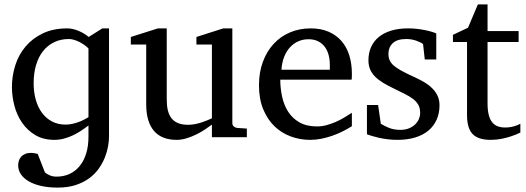

<svg xmlns="http://www.w3.org/2000/svg" viewBox="-20 -623 2390 872"><path d="M475.1 -2Q475.1 17.6 470.7 42.2Q466.3 66.9 456.1 92.5Q445.8 118.2 428.5 142.8Q411.1 167.5 385.3 186.5Q359.4 205.6 324 217.3Q288.6 229 241.7 229Q201.2 229 168 221.7Q134.8 214.4 111.3 200.9Q87.9 187.5 75.2 168.9Q62.5 150.4 62.5 127.9Q62.5 116.7 65.9 106.4Q69.3 96.2 76.4 88.4Q83.5 80.6 94.7 75.9Q106 71.3 121.6 71.3Q126.5 71.3 131.6 72Q136.7 72.8 141.1 73.7Q146.5 75.2 151.4 76.2L184.1 160.2Q192.4 167.5 206.1 173.3Q219.7 179.2 236.3 179.2Q270.5 179.2 297.4 166.3Q324.2 153.3 343 129.6Q361.8 106 371.8 72.5Q381.8 39.1 381.8 -2V-53.2Q364.7 -40 346.4 -28.1Q328.1 -16.1 308.8 -7.3Q289.6 1.5 269.3 6.8Q249 12.2 227.1 12.2Q176.8 12.2 140.4 -9.5Q104 -31.2 80.3 -65.7Q56.6 -100.1 45.4 -142.8Q34.2 -185.5 34.2 -228Q34.2 -278.8 49.6 -326.9Q64.9 -375 96.4 -412.1Q127.9 -449.2 175 -471.7Q222.2 -494.1 286.1 -494.1Q297.9 -494.1 310.8 -491.2Q323.7 -488.3 336.7 -482.9Q349.6 -477.5 361.3 -470.5Q373 -463.4 382.8 -455.1L444.8 -494.1H475.1ZM381.8 -402.8Q374.5 -410.6 363.5 -418.5Q352.5 -426.3 340.6 -432.4Q328.6 -438.5 316.2 -442.1Q303.7 -445.8 293 -445.8Q255.9 -445.8 226.1 -431.4Q196.3 -417 175.5 -390.9Q154.8 -364.7 143.8 -327.6Q132.8 -290.5 132.8 -245.1Q132.8 -204.1 142.6 -169.7Q152.3 -135.3 170.9 -110.4Q189.5 -85.4 216.3 -71.3Q243.2 -57.1 277.8 -57.1Q293 -57.1 307.4 -60.3Q321.8 -63.5 335.2 -68.1Q348.6 -72.8 360.4 -78.9Q372.1 -85 381.8 -90.8Z M942.4 0V-57.1Q929.7 -47.4 911.4 -35.2Q893.1 -22.9 871.8 -12.5Q850.6 -2 827.4 5.1Q804.2 12.2 782.2 12.2Q750 12.2 724.4 2.7Q698.7 -6.8 680.9 -26.6Q663.1 -46.4 653.6 -76.9Q644 -107.4 644 -149.9V-420.9H574.2V-455.1L697.3 -494.1H737.3V-168.9Q737.3 -142.6 742.4 -121.6Q747.6 -100.6 759 -85.9Q770.5 -71.3 789.1 -63.7Q807.6 -56.2 834 -56.2Q849.1 -56.2 864.7 -59.1Q880.4 -62 894.5 -66.7Q908.7 -71.3 921.1 -76.4Q933.6 -81.5 942.4 -85.9V-420.9H872.1V-455.1L994.1 -494.1H1035.2V-64Q1035.2 -54.7 1041.7 -48.8Q1048.3 -43 1057.1 -42L1101.1 -39.1V0Z M1578.1 -49.8Q1557.1 -36.6 1534.4 -25.4Q1511.7 -14.2 1487.5 -5.9Q1463.4 2.4 1438.5 7.3Q1413.6 12.2 1388.2 12.2Q1342.8 12.2 1300.8 -3.2Q1258.8 -18.6 1226.8 -49.3Q1194.8 -80.1 1175.5 -126.7Q1156.2 -173.3 1156.2 -235.8Q1156.2 -294.4 1173.8 -342Q1191.4 -389.6 1222.7 -423.6Q1253.9 -457.5 1296.9 -475.8Q1339.8 -494.1 1391.1 -494.1Q1437.5 -494.1 1472.7 -478.8Q1507.8 -463.4 1531.2 -436.3Q1554.7 -409.2 1566.4 -371.3Q1578.1 -333.5 1578.1 -289.1Q1578.1 -283.7 1578.1 -275.9Q1578.1 -268.1 1577.1 -261.2H1252.9Q1252.9 -223.1 1261 -185.1Q1269 -147 1288.1 -116.7Q1307.1 -86.4 1339.4 -67.6Q1371.6 -48.8 1419.9 -48.8Q1441.4 -48.8 1462.4 -54.4Q1483.4 -60.1 1503.7 -68.8Q1523.9 -77.6 1542.5 -88.6Q1561 -99.6 1578.1 -110.8ZM1478 -328.1Q1478 -353 1472.2 -374.3Q1466.3 -395.5 1454.3 -411.1Q1442.4 -426.8 1424.1 -435.8Q1405.8 -444.8 1380.9 -444.8Q1356 -444.8 1334.5 -435.3Q1313 -425.8 1296.6 -407.7Q1280.3 -389.6 1270.3 -364Q1260.3 -338.4 1258.3 -306.2H1478Z M1976.1 -145Q1976.1 -108.4 1962.9 -79.1Q1949.7 -49.8 1925.3 -29.5Q1900.9 -9.3 1865.2 1.5Q1829.6 12.2 1785.2 12.2Q1762.2 12.2 1740.5 9.5Q1718.8 6.8 1700.4 2.7Q1682.1 -1.5 1668 -5.9Q1653.8 -10.3 1646.5 -13.2V-146H1697.3L1709.5 -61Q1724.6 -51.3 1746.8 -42.2Q1769 -33.2 1798.3 -33.2Q1819.8 -33.2 1836.4 -39.8Q1853 -46.4 1864.5 -57.1Q1876 -67.9 1882.1 -81.8Q1888.2 -95.7 1888.2 -110.8Q1888.2 -131.8 1879.9 -146.7Q1871.6 -161.6 1856 -173.6Q1840.3 -185.5 1817.6 -196.8Q1794.9 -208 1766.1 -222.2Q1738.8 -235.4 1717.8 -248.3Q1696.8 -261.2 1682.4 -276.1Q1668 -291 1660.6 -308.8Q1653.3 -326.7 1653.3 -349.1Q1653.3 -382.3 1665.3 -409.2Q1677.2 -436 1700.2 -454.8Q1723.1 -473.6 1756.6 -483.9Q1790 -494.1 1833.5 -494.1Q1855.5 -494.1 1875.5 -491.7Q1895.5 -489.3 1912.1 -485.8Q1928.7 -482.4 1941.4 -478.5Q1954.1 -474.6 1961.4 -471.2V-353H1909.2L1901.4 -422.9Q1890.6 -431.2 1869.6 -438.5Q1848.6 -445.8 1825.2 -445.8Q1783.7 -445.8 1763.9 -427Q1744.1 -408.2 1744.1 -378.9Q1744.1 -361.8 1749.8 -349.1Q1755.4 -336.4 1768.3 -325.2Q1781.2 -314 1802.5 -302.2Q1823.7 -290.5 1855.5 -275.9Q1881.8 -264.2 1903.8 -251.5Q1925.8 -238.8 1941.9 -223.1Q1958 -207.5 1967 -188.5Q1976.1 -169.4 1976.1 -145Z M2194.3 -481.9H2335.4V-432.1H2194.3V-152.8Q2194.3 -123 2199.5 -102.3Q2204.6 -81.5 2214.6 -68.6Q2224.6 -55.7 2239.5 -49.8Q2254.4 -43.9 2274.4 -43.9Q2289.1 -43.9 2301.5 -46.4Q2314 -48.8 2323.2 -52.2Q2334 -56.2 2343.3 -61V-21Q2324.7 -11.7 2302.7 -4.4Q2284.2 2 2259.8 7.1Q2235.4 12.2 2208.5 12.2Q2151.9 12.2 2126.5 -14.2Q2101.1 -40.5 2101.1 -100.1V-432.1H2037.1V-464.8L2105.5 -497.1L2150.4 -603H2194.3Z"/></svg>

Font: Tagmukay Beta
Style: Regular
Weight: 400
Designer: Peter Martin
Foundry: SIL International
Version: Version 2.000; dev 82b92eM